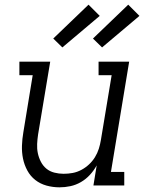

<svg xmlns="http://www.w3.org/2000/svg" viewBox="-20 -794 640 822"><path d="M235 8Q206 8 179 0.5Q152 -7 131 -23.5Q110 -40 97 -64Q84 -88 78.5 -115Q73 -142 74 -170.5Q75 -199 80 -228L120 -472H63V-530H195L143 -218Q140 -198 139 -177.5Q138 -157 142 -138Q146 -119 155 -101.5Q164 -84 178.5 -72Q193 -60 212.5 -55Q232 -50 252 -50Q252 -50 252.5 -50Q253 -50 253 -50Q272 -50 291 -53.5Q310 -57 328 -66.5Q346 -76 361 -90Q376 -104 386.5 -121Q397 -138 403 -157Q409 -176 412 -195L458 -472H402V-530H533L455 -58H512V0H380L394 -86Q382 -64 365 -45.5Q348 -27 326.5 -14.5Q305 -2 281.5 3Q258 8 235 8ZM417 -591 378 -629 529 -774 577 -726ZM247 -591 208 -629 359 -774 407 -726Z"/></svg>

Font: Iosevka Curly Slab LtExObl
Style: Regular
Weight: 300
Width: 7
Italic angle: -9°
Monospace: yes
Designer: Belleve Invis
Foundry: Belleve Invis
Version: Version 11.1.0; ttfautohint (v1.8.3)